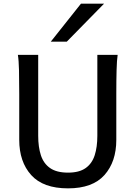

<svg xmlns="http://www.w3.org/2000/svg" viewBox="-20 -1011 748 1043"><path d="M508.8 -712.9H619.1Q614.7 -683.6 613.3 -629.9Q611.8 -576.2 611.8 -500.5V-251.5Q611.8 -132.3 547.4 -60.1Q482.9 12.2 349.6 12.2Q214.4 12.2 149.4 -60.1Q84.5 -132.3 84.5 -251.5V-500.5Q84.5 -572.8 83.3 -628.2Q82 -683.6 77.1 -712.9H187.5V-273.4Q187.5 -212.4 202.1 -167.5Q216.8 -122.6 252.2 -97.9Q287.6 -73.2 349.6 -73.2Q410.2 -73.2 445.1 -97.9Q480 -122.6 494.4 -167.5Q508.8 -212.4 508.8 -273.4ZM419.9 -991.2H545.4L342.8 -784.7H255.9Z"/></svg>

Font: Kanchenjunga Medium
Style: Regular
Weight: 500
Version: Version 2.001